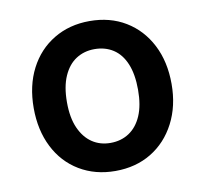

<svg xmlns="http://www.w3.org/2000/svg" viewBox="-66 -610 743 694"><g transform="rotate(-10 305.0 -263.0)"><path d="M304 12Q230 12 172.5 -22.5Q115 -57 83.5 -119.5Q52 -182 52 -263Q52 -345 84 -407Q116 -469 173.5 -503.5Q231 -538 305 -538Q380 -538 437 -503.5Q494 -469 526 -407Q558 -345 558 -263Q558 -182 525.5 -119.5Q493 -57 436 -22.5Q379 12 304 12ZM304 -91Q343 -91 372.5 -110.5Q402 -130 418.5 -168Q435 -206 435 -263Q435 -320 419 -358.5Q403 -397 373.5 -416Q344 -435 305 -435Q267 -435 237.5 -416Q208 -397 191 -358.5Q174 -320 174 -263Q174 -206 191 -168Q208 -130 237 -110.5Q266 -91 304 -91Z"/></g></svg>

Font: DM Sans 9pt
Style: Semibold
Weight: 600
Designer: Colophon Foundry, Jonny Pinhorn
Foundry: Colophon Foundry
Version: Version 4.004;gftools[0.9.30]